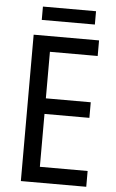

<svg xmlns="http://www.w3.org/2000/svg" viewBox="-58 -894 564 933"><g transform="rotate(5 224.0 -427.0)"><path d="M372 -854H113V-789H372ZM399 0V-77H166V-335H385V-411H166V-638H399V-714H80V0Z"/></g></svg>

Font: Noto Sans Malayalam Condensed
Style: Regular
Weight: 400
Width: 3
Designer: Jelle Bosma - Monotype Design Team
Foundry: Monotype Imaging Inc.
Version: Version 2.104